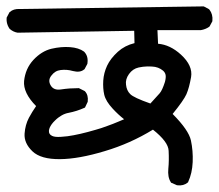

<svg xmlns="http://www.w3.org/2000/svg" viewBox="-28 -584 667 585"><path d="M510.3 -20 494.6 -26.9 493.2 -27.3 492.2 -29.3Q482.4 -44.4 484.9 -70.3Q487.3 -93.8 485.8 -124.5Q485.4 -138.2 473.4 -154.3Q461.4 -170.4 438 -189Q368.7 -146.5 291 -123.5Q211.9 -99.6 154.8 -99.1Q96.2 -98.6 70.8 -123Q44.9 -147.9 46.9 -176.8Q48.8 -203.6 60.1 -225.1Q69.8 -243.2 82 -260.7Q42 -301.3 45.4 -337.4Q47.4 -356 54.4 -372.1Q61.5 -388.2 73.7 -401.4Q98.6 -428.2 128.9 -435.5Q144 -439 158 -440.2Q171.9 -441.4 185.1 -440.4Q211.9 -438.5 228 -426.8L228.5 -426.3L229 -425.8Q241.7 -412.1 238.3 -390.6V-389.6L237.8 -388.7L230 -374L229.5 -373L228.5 -372.6Q216.3 -361.8 193.8 -367.7Q175.3 -373 156.7 -370.6Q139.6 -368.7 128.4 -353.5Q117.2 -339.4 126.5 -323.7Q135.7 -308.1 157.7 -311.5Q170.9 -313.5 184.3 -314.5Q197.8 -315.4 210.9 -315.4H212.4L213.4 -314.9L229 -307.1L230 -306.6L231 -305.7Q241.7 -293.9 239.3 -274.9V-273.9L238.8 -272.9L231.9 -258.3L231 -256.3L229 -255.4Q206.1 -245.1 181.2 -240.2Q175.8 -239.3 170.4 -237.3Q165 -235.4 159.9 -232.4Q154.8 -229.5 149.9 -225.8Q145 -222.2 140.1 -217.3Q133.8 -211.4 129.6 -205.6Q125.5 -199.7 123.5 -195.1Q121.6 -190.4 121.1 -186Q120.1 -174.8 130.9 -169.9Q134.8 -168 141.1 -167.2Q147.5 -166.5 157 -167Q166.5 -167.5 177.7 -168.9Q213.4 -173.8 263.2 -188.5Q272 -190.9 280.8 -193.8Q289.6 -196.8 298.3 -200Q307.1 -203.1 315.9 -206.5Q324.7 -210 333.3 -213.6Q341.8 -217.3 350.1 -220.7Q332 -234.9 315.4 -252.9Q294.4 -275.4 289.6 -295.4Q285.2 -314.9 286.6 -338.4Q288.1 -361.8 298.3 -383.8Q308.6 -405.8 331.1 -426.3Q352.1 -445.3 381.8 -452.6L380.9 -490.2L26.4 -484.4H25.9H25.4Q12.2 -486.8 2 -495.6L1.5 -496.1L1 -496.6Q-2 -501 -4.2 -506.1Q-6.3 -511.2 -7.3 -516.8Q-8.3 -522.5 -7.8 -528.8V-529.8L-7.3 -531.2L0.5 -545.9L1 -546.9L2 -547.4Q13.2 -557.6 32.2 -556.6L590.8 -564.5H592.3L593.8 -564L608.4 -556.2L609.4 -555.2L610.4 -554.2Q615.7 -547.4 617.9 -538.8Q620.1 -530.3 619.1 -521V-519.5L618.7 -518.6L610.8 -503.9L609.9 -502.9L608.9 -502Q598.1 -494.6 584 -492.2H583.5H583H451.7L453.6 -450.7Q490.2 -447.8 523.4 -417.5Q560.1 -383.8 554.2 -349.1Q551.3 -333 547.9 -320.1Q544.4 -307.1 540 -296.9Q531.7 -278.3 498 -236.8Q546.9 -187.5 553.7 -156.2Q560.5 -124.5 559.1 -90.3Q557.6 -56.2 545.4 -29.8L544.9 -28.3L543.9 -27.8Q531.2 -17.1 512.2 -19.5H511.2ZM458.5 -299.8Q466.3 -308.6 474.6 -334.5Q478 -347.7 476.6 -355.5Q475.1 -363.3 468.8 -368.7Q461.9 -374.5 453.4 -377.7Q444.8 -380.9 434.6 -381.3Q427.7 -381.8 420.9 -381.6Q414.1 -381.3 407.5 -380.6Q400.9 -379.9 394.5 -378.4Q376.5 -374.5 365 -358.4Q353.5 -342.3 356 -325.7Q356.9 -316.9 360.1 -309.8Q363.3 -302.7 368.7 -297.4Q378.9 -286.6 430.2 -268.6Z"/></svg>

Font: NaikaiFont
Style: SemiBold
Weight: 600
Version: Version 1.89